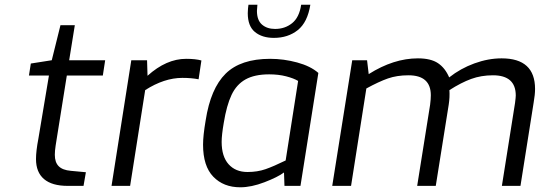

<svg xmlns="http://www.w3.org/2000/svg" viewBox="-20 -790 2300 816"><path d="M133 -114Q133 -148 143 -200L188 -469H103L111 -520L200 -534L237 -683H298L274 -534H427L417 -469H264L221 -200Q220 -194 216.5 -171.5Q213 -149 213 -132Q213 -100 229.5 -83.5Q246 -67 281 -64L345 -58L335 0H268Q201 0 167 -29Q133 -58 133 -114Z M538 -534H605L607 -468Q687 -540 771 -540Q811 -540 836 -533L824 -453Q794 -459 755 -459Q678 -459 597 -407L533 0H454Z M843 -175Q843 -214 854 -278Q875 -414 939 -477Q1003 -540 1128 -540Q1186 -540 1243 -524.5Q1300 -509 1333 -480L1257 0H1189L1187 -57Q1160 -37 1104 -15.5Q1048 6 1001 6Q930 6 886.5 -39Q843 -84 843 -175ZM1194 -108 1247 -446Q1229 -457 1196.5 -465.5Q1164 -474 1124 -474Q1062 -474 1023.5 -452.5Q985 -431 964 -386.5Q943 -342 931 -268Q922 -216 922 -187Q922 -125 951.5 -92Q981 -59 1032 -59Q1074 -59 1108.5 -71Q1143 -83 1194 -108ZM1033 -734Q1033 -745 1034 -754Q1035 -763 1036 -770H1074Q1072 -752 1072 -744Q1072 -704 1093.5 -685.5Q1115 -667 1149 -667Q1191 -667 1221.5 -691.5Q1252 -716 1260 -770H1299Q1287 -695 1245.5 -662Q1204 -629 1144 -629Q1094 -629 1063.5 -654Q1033 -679 1033 -734Z M1477 -534H1540L1547 -475Q1653 -542 1756 -542Q1811 -542 1841.5 -521.5Q1872 -501 1889 -461Q1937 -499 1996 -520.5Q2055 -542 2112 -542Q2254 -542 2254 -412Q2254 -388 2248 -354L2192 0H2113L2169 -353Q2172 -377 2172 -384Q2172 -470 2075 -470Q2025 -470 1982.5 -454.5Q1940 -439 1890 -407Q1892 -377 1887 -345L1832 0H1753L1808 -345Q1811 -369 1811 -385Q1811 -470 1716 -470Q1667 -470 1628.5 -456.5Q1590 -443 1537 -414L1472 0H1392Z"/></svg>

Font: Exo
Style: Italic
Weight: 400
Italic angle: -9°
Designer: Natanael Gama
Foundry: Natanael Gama
Version: Version 1.500; ttfautohint (v1.6)